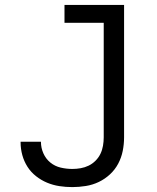

<svg xmlns="http://www.w3.org/2000/svg" viewBox="-20 -755 640 783"><path d="M275 8Q248 8 222 4Q196 0 172 -10Q148 -20 127 -36.5Q106 -53 92 -75Q78 -97 71 -122.5Q64 -148 64 -174Q64 -175 64 -176Q64 -177 64 -177H147Q147 -177 147 -176.5Q147 -176 147 -176Q147 -152 157 -129.5Q167 -107 185.5 -92Q204 -77 227.5 -71.5Q251 -66 275 -66Q292 -66 309 -69Q326 -72 341.5 -79.5Q357 -87 369.5 -99.5Q382 -112 389.5 -127.5Q397 -143 400 -160.5Q403 -178 403 -195V-662H243V-735H486V-195Q486 -167 480.5 -139.5Q475 -112 462 -87.5Q449 -63 428.5 -44Q408 -25 383 -13Q358 -1 330 3.5Q302 8 275 8Z"/></svg>

Font: Bmono
Style: Regular
Weight: 400
Monospace: yes
Designer: Belleve Invis
Foundry: Belleve Invis
Version: Version 11.2.2; ttfautohint (v1.8.2)